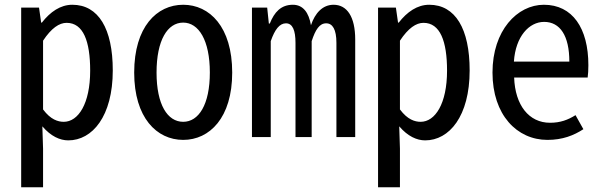

<svg xmlns="http://www.w3.org/2000/svg" viewBox="-20 -576 2540 807"><path d="M69 211H161V49L158 -45C194 -3 232 14 267 14C368 14 454 -87 454 -280C454 -455 394 -556 284 -556C234 -556 191 -526 156 -481H153L144 -544H69ZM248 -64C224 -64 193 -73 161 -116V-405C196 -458 229 -480 260 -480C330 -480 359 -403 359 -279C359 -140 309 -64 248 -64Z M750 12C861 12 956 -81 956 -271C956 -463 861 -556 750 -556C639 -556 544 -463 544 -271C544 -81 639 12 750 12ZM750 -64C684 -64 638 -136 638 -271C638 -407 684 -481 750 -481C815 -481 862 -407 862 -271C862 -136 815 -64 750 -64Z M1039 0H1118V-403C1135 -452 1155 -478 1182 -478C1210 -478 1222 -448 1222 -396V0H1290V-403C1306 -452 1323 -478 1351 -478C1378 -478 1394 -452 1394 -396V0H1473V-410C1473 -505 1439 -556 1382 -556C1336 -556 1304 -521 1287 -470C1278 -523 1254 -556 1211 -556C1161 -556 1133 -525 1114 -477H1110L1103 -544H1039Z M1569 211H1661V49L1658 -45C1694 -3 1732 14 1767 14C1868 14 1954 -87 1954 -280C1954 -455 1894 -556 1784 -556C1734 -556 1691 -526 1656 -481H1653L1644 -544H1569ZM1748 -64C1724 -64 1693 -73 1661 -116V-405C1696 -458 1729 -480 1760 -480C1830 -480 1859 -403 1859 -279C1859 -140 1809 -64 1748 -64Z M2281 12C2345 12 2392 -7 2432 -33L2399 -92C2367 -72 2335 -60 2292 -60C2203 -60 2145 -134 2141 -250H2450C2452 -263 2453 -283 2453 -302C2453 -458 2386 -556 2266 -556C2154 -556 2050 -448 2050 -271C2050 -93 2153 12 2281 12ZM2140 -317C2147 -423 2204 -484 2267 -484C2334 -484 2373 -426 2373 -317Z"/></svg>

Font: Noto Sans Mono CJK SC
Style: Regular
Weight: 400
Designer: Ryoko NISHIZUKA 西塚涼子 (kana, bopomofo & ideographs); Paul D. Hunt (Latin, Greek & Cyrillic); Sandoll Communications 산돌커뮤니
Foundry: Adobe
Version: Version 2.004;hotconv 1.0.118;makeotfexe 2.5.65603